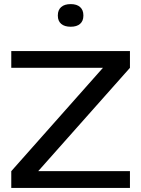

<svg xmlns="http://www.w3.org/2000/svg" viewBox="-20 -920 691 940"><path d="M616.2 -669.9V-587.9L167 -82H616.2V0H35.2V-82L483.9 -587.9H35.2V-669.9ZM263.2 -842.8V-845.2Q263.2 -871.1 279.5 -885.5Q295.9 -899.9 326.2 -899.9Q356 -899.9 372.1 -885.5Q388.2 -871.1 388.2 -845.2V-842.8Q388.2 -817.4 372.1 -803.2Q356 -789.1 326.2 -789.1Q295.9 -789.1 279.5 -803.2Q263.2 -817.4 263.2 -842.8Z"/></svg>

Font: LT Wave
Style: Regular
Weight: 400
Designer: Daniel Lyons
Version: Version 2.5 (Glyphs App)